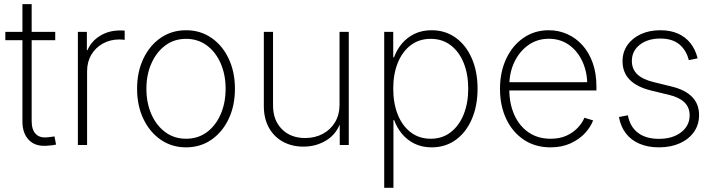

<svg xmlns="http://www.w3.org/2000/svg" viewBox="-20 -691 3407 915"><path d="M243.2 -539.1V-499.5H5.4V-539.1ZM86.9 -671.4H130.9V-114.3Q130.9 -71.8 151.1 -51.8Q171.4 -31.7 210.4 -37.1Q216.8 -37.6 224.9 -38.8Q232.9 -40 239.7 -41L247.1 -2Q239.3 0 229.7 1.2Q220.2 2.4 210.9 2.9Q152.3 9.8 119.6 -22Q86.9 -53.7 86.9 -111.8Z M351.1 0V-539.1H394V-452.1H397Q415 -494.6 456.8 -520.3Q498.5 -545.9 552.2 -545.9Q558.6 -545.9 563.7 -545.7Q568.8 -545.4 574.2 -544.9V-501Q570.8 -501.5 564.2 -502.2Q557.6 -502.9 548.8 -502.9Q504.9 -502.9 470 -483.4Q435.1 -463.9 415 -429.9Q395 -396 395 -351.1V0Z M866.7 11.2Q798.8 11.2 746.3 -24.9Q693.8 -61 663.6 -124Q633.3 -187 633.3 -268.1Q633.3 -349.1 663.6 -412.1Q693.8 -475.1 746.3 -511Q798.8 -546.9 866.7 -546.9Q934.6 -546.9 987.1 -511Q1039.6 -475.1 1069.6 -411.9Q1099.6 -348.6 1099.6 -268.1Q1099.6 -187 1069.6 -124Q1039.6 -61 987.1 -24.9Q934.6 11.2 866.7 11.2ZM866.7 -29.8Q923.8 -29.8 966.1 -61.3Q1008.3 -92.8 1031.7 -146.7Q1055.2 -200.7 1055.2 -268.1Q1055.2 -335 1031.7 -388.9Q1008.3 -442.9 965.8 -474.4Q923.3 -505.9 866.7 -505.9Q810.1 -505.9 767.8 -474.4Q725.6 -442.9 701.7 -389.2Q677.7 -335.4 677.7 -268.1Q677.7 -200.7 701.4 -146.7Q725.1 -92.8 767.6 -61.3Q810.1 -29.8 866.7 -29.8Z M1426.3 7.8Q1371.1 7.8 1328.4 -15.6Q1285.6 -39.1 1261.5 -82.5Q1237.3 -126 1237.3 -186V-539.1H1281.2V-188.5Q1281.2 -117.7 1323.5 -75.4Q1365.7 -33.2 1434.1 -33.2Q1481 -33.2 1518.1 -53Q1555.2 -72.8 1576.7 -108.6Q1598.1 -144.5 1598.1 -192.4V-539.1H1642.1V0H1599.1V-121.6H1607.9Q1587.9 -55.2 1537.8 -23.7Q1487.8 7.8 1426.3 7.8Z M1811 204.1V-539.1H1854V-418H1857.9Q1870.6 -453.6 1895 -482.9Q1919.4 -512.2 1955.1 -529.5Q1990.7 -546.9 2037.1 -546.9Q2102.1 -546.9 2151.4 -511.5Q2200.7 -476.1 2228.3 -413.1Q2255.9 -350.1 2255.9 -268.6Q2255.9 -186.5 2228.5 -123.3Q2201.2 -60.1 2151.9 -24.4Q2102.5 11.2 2037.1 11.2Q1991.2 11.2 1955.6 -6.3Q1919.9 -23.9 1895.5 -53.5Q1871.1 -83 1858.4 -118.7H1855V204.1ZM2032.7 -29.8Q2087.9 -29.8 2127.9 -60.8Q2168 -91.8 2189.7 -145.8Q2211.4 -199.7 2211.4 -268.6Q2211.4 -337.4 2189.7 -391.1Q2168 -444.8 2127.9 -475.3Q2087.9 -505.9 2032.7 -505.9Q1977.5 -505.9 1937.5 -475.6Q1897.5 -445.3 1875.7 -391.6Q1854 -337.9 1854 -268.6Q1854 -199.2 1875.5 -145.3Q1897 -91.3 1937.3 -60.5Q1977.5 -29.8 2032.7 -29.8Z M2603.5 11.2Q2530.8 11.2 2476.6 -24.9Q2422.4 -61 2392.6 -124Q2362.8 -187 2362.8 -267.6Q2362.8 -348.1 2392.6 -411.4Q2422.4 -474.6 2474.9 -510.7Q2527.3 -546.9 2595.2 -546.9Q2642.6 -546.9 2683.8 -528.3Q2725.1 -509.8 2756.3 -474.9Q2787.6 -439.9 2804.9 -390.6Q2822.3 -341.3 2822.3 -279.3V-259.8H2389.6V-299.3H2798.3L2778.8 -284.7Q2778.8 -347.7 2755.6 -397.9Q2732.4 -448.2 2691.2 -477.3Q2649.9 -506.3 2595.2 -506.3Q2541 -506.3 2498.5 -476.6Q2456.1 -446.8 2431.6 -396Q2407.2 -345.2 2407.2 -281.7V-264.6Q2407.2 -197.3 2430.9 -144Q2454.6 -90.8 2498.8 -60.3Q2543 -29.8 2604 -29.8Q2647.9 -29.8 2680.2 -44.7Q2712.4 -59.6 2733.9 -82.8Q2755.4 -106 2765.1 -129.9L2806.6 -117.2Q2794.4 -85 2767.1 -55.7Q2739.7 -26.4 2698.5 -7.6Q2657.2 11.2 2603.5 11.2Z M3120.1 11.2Q3067.9 11.2 3027.8 -5.9Q2987.8 -22.9 2962.9 -55.2Q2938 -87.4 2929.7 -133.3L2972.2 -141.6Q2982.4 -86.9 3020.3 -58.1Q3058.1 -29.3 3119.6 -29.3Q3186 -29.3 3226.3 -60.8Q3266.6 -92.3 3266.6 -141.1Q3266.6 -179.2 3241.9 -203.1Q3217.3 -227.1 3168.9 -238.8L3082 -259.8Q3015.1 -276.4 2981 -311Q2946.8 -345.7 2946.8 -398.9Q2946.8 -442.9 2970 -476.1Q2993.2 -509.3 3033.7 -528.1Q3074.2 -546.9 3127 -546.9Q3174.8 -546.9 3210.7 -531Q3246.6 -515.1 3270.3 -485.4Q3293.9 -455.6 3304.7 -413.1L3262.7 -404.3Q3250.5 -452.6 3217 -480Q3183.6 -507.3 3127 -507.3Q3066.9 -507.3 3029.1 -477.8Q2991.2 -448.2 2991.2 -400.4Q2991.2 -361.8 3016.8 -337.2Q3042.5 -312.5 3094.7 -299.8L3180.2 -278.8Q3245.1 -263.2 3278.3 -229.2Q3311.5 -195.3 3311.5 -142.6Q3311.5 -97.2 3287.4 -62.5Q3263.2 -27.8 3220 -8.3Q3176.8 11.2 3120.1 11.2Z"/></svg>

Font: Inter 18pt ExtraLight
Style: Regular
Weight: 250
Designer: Rasmus Andersson
Foundry: rsms
Version: Version 4.001;git-66647c0bb